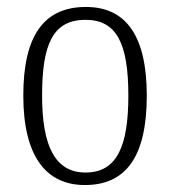

<svg xmlns="http://www.w3.org/2000/svg" viewBox="-20 -522 490 552"><path d="M224 10C341 10 402 -70 402 -247C402 -418 343 -502 227 -502C105 -502 47 -418 47 -247C47 -72 113 10 224 10ZM226 -26C139 -26 101 -101 101 -247C101 -395 132 -465 226 -465C316 -465 349 -396 349 -247C349 -103 317 -26 226 -26Z"/></svg>

Font: Noto Serif Armenian Condensed Light
Style: Regular
Weight: 300
Width: 3
Designer: Monotype Design Team
Foundry: Monotype Imaging Inc.
Version: Version 2.008